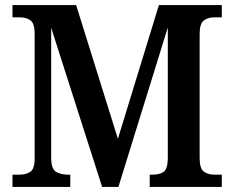

<svg xmlns="http://www.w3.org/2000/svg" viewBox="-20 -734 920 754"><path d="M29 0V-48H55Q81 -48 98.5 -59Q116 -70 116 -111V-602Q116 -643 99 -654.5Q82 -666 58 -666H29V-714H279L443 -189L604 -714H851V-666H822Q798 -666 781 -654Q764 -642 764 -600V-114Q764 -72 780.5 -60Q797 -48 823 -48H851V0H568V-48H577Q607 -48 622.5 -59Q638 -70 639 -110V-626L445 0H381L181 -625V-116Q181 -71 199.5 -59.5Q218 -48 250 -48H256V0Z"/></svg>

Font: Noto Serif Bengali SemiCondensed SemiBold
Style: Regular
Weight: 600
Width: 4
Designer: Juan Bruce, Universal Thirst, Indian Type Foundry and the Monotype Design Team.
Foundry: Monotype Imaging Inc.
Version: Version 2.003; ttfautohint (v1.8.4.7-5d5b)